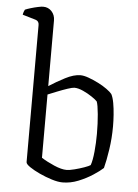

<svg xmlns="http://www.w3.org/2000/svg" viewBox="-56 -843 639 886"><g transform="rotate(5 264.0 -400.0)"><path d="M267 0Q246 0 217 -9Q188 -18 160 -31Q132 -44 113 -57Q94 -70 94 -79V-714Q94 -732 78 -737L17 -755Q18 -762 20.5 -769Q23 -776 25 -779Q34 -783 50.5 -788Q67 -793 83.5 -796.5Q100 -800 108 -800Q132 -800 147.5 -783Q163 -766 163 -741V-437Q197 -459 236.5 -479.5Q276 -500 307 -500Q323 -500 345 -492Q367 -484 390 -472.5Q413 -461 431 -448Q449 -435 456 -426Q464 -411 468.5 -385.5Q473 -360 475 -331.5Q477 -303 477 -278Q477 -223 469 -170Q461 -117 452 -83Q436 -68 406 -48.5Q376 -29 340 -14.5Q304 0 267 0ZM281 -59Q294 -59 317.5 -65Q341 -71 362 -78.5Q383 -86 390 -91Q398 -113 402 -154Q406 -195 406 -237Q406 -285 402 -328Q398 -371 392 -386Q386 -393 367 -406Q348 -419 325 -429.5Q302 -440 284 -440Q275 -440 252.5 -432.5Q230 -425 205 -415Q180 -405 163 -398V-105Q188 -89 222.5 -74Q257 -59 281 -59Z"/></g></svg>

Font: Texturina 72pt Light
Style: Regular
Weight: 300
Designer: Guillermo Torres Carreño
Foundry: Omnibus-Type
Version: Version 1.002; ttfautohint (v1.8.3)